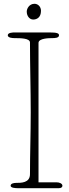

<svg xmlns="http://www.w3.org/2000/svg" viewBox="-20 -992 365 1012"><path d="M183 -766C183 -791 242 -791 254 -791C270 -791 291 -792 291 -806C291 -816 282 -821 240 -821H58C46 -821 21 -820 21 -806C21 -793 44 -791 58 -791C86 -791 138 -791 138 -768C138 -652 142 -517 142 -401C142 -285 138 -183 138 -74C138 -28 92 -28 65 -28C53 -28 36 -25 36 -13C36 -2 59 0 77 0H289C302 0 309 -5 309 -13C309 -24 294 -31 279 -31H183ZM121 -931C121 -907 136 -889 155 -889C173 -889 196 -899 196 -935C196 -957 180 -972 162 -972C133 -972 121 -945 121 -931Z"/></svg>

Font: Life Savers
Style: Regular
Weight: 400
Designer: Pablo Impallari, Rodrigo Fuenzalida, Brenda Gallo
Foundry: Pablo Impallari, Rodrigo Fuenzalida, Brenda Gallo
Version: Version 3.000